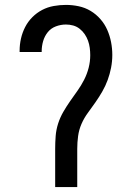

<svg xmlns="http://www.w3.org/2000/svg" viewBox="-20 -763 540 783"><path d="M205 0V-156Q205 -182 207 -208Q209 -234 217 -259Q225 -284 238 -306.5Q251 -329 266 -350.5Q281 -372 296 -393Q311 -414 323 -437.5Q335 -461 341.5 -486.5Q348 -512 348 -538Q348 -553 346 -568Q344 -583 339 -597Q334 -611 325.5 -623.5Q317 -636 305 -645.5Q293 -655 278.5 -659Q264 -663 249 -663Q228 -663 208 -655.5Q188 -648 175 -632Q162 -616 156 -595.5Q150 -575 150 -554V-551H60V-556Q60 -581 65.5 -605.5Q71 -630 82.5 -652.5Q94 -675 112 -693Q130 -711 152 -722.5Q174 -734 199 -738.5Q224 -743 249 -743Q275 -743 301 -737.5Q327 -732 349.5 -718.5Q372 -705 389.5 -685Q407 -665 417.5 -641Q428 -617 433 -591Q438 -565 438 -539Q438 -513 433 -487Q428 -461 419 -436.5Q410 -412 397 -389.5Q384 -367 369 -345.5Q354 -324 338.5 -303Q323 -282 312.5 -258Q302 -234 298.5 -208Q295 -182 295 -156V0Z"/></svg>

Font: Iosevka Medium
Style: Regular
Weight: 500
Monospace: yes
Designer: Belleve Invis
Foundry: Belleve Invis
Version: Version 32.5.0; ttfautohint (v1.8.4)